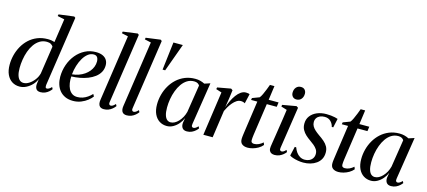

<svg xmlns="http://www.w3.org/2000/svg" viewBox="-61 -1376 4320 1941"><g transform="rotate(15 2099.0 -405.0)"><path d="M435 -79Q433 -61.5 435.8 -51.5Q438.5 -41.5 449.5 -41.5Q459.5 -41.5 472 -48.5Q484.5 -55.5 498 -70.5L508.5 -51Q499.5 -37.5 483.2 -23Q467 -8.5 445 1Q423 10.5 396.5 10.5Q362 10.5 349.5 -11Q337 -32.5 341 -64.5L347.5 -114Q334.5 -81 308 -52.8Q281.5 -24.5 247.5 -7Q213.5 10.5 177 10.5Q132 10.5 97.8 -11.5Q63.5 -33.5 44 -75.5Q24.5 -117.5 24.5 -178Q24.5 -229 37.2 -279.2Q50 -329.5 75 -374Q100 -418.5 137 -453Q174 -487.5 223 -507.2Q272 -527 332.5 -527Q352 -527 370.5 -524Q389 -521 403 -516L439.5 -763L366.5 -778.5L370.5 -796.5L529.5 -817L543.5 -806.5ZM395.5 -464Q391 -477 373.5 -487.8Q356 -498.5 329.5 -498.5Q287.5 -498.5 255 -478.2Q222.5 -458 198.8 -424Q175 -390 160 -347.8Q145 -305.5 137.8 -260Q130.5 -214.5 130.5 -171.5Q130.5 -124 140.2 -93.8Q150 -63.5 167 -49.5Q184 -35.5 206.5 -35.5Q235 -35.5 264.5 -54.2Q294 -73 318 -104.2Q342 -135.5 352 -173.5Z M931 -87Q915.5 -65.5 887 -43Q858.5 -20.5 820 -5Q781.5 10.5 736 10.5Q689 10.5 654 -5.5Q619 -21.5 596 -49.2Q573 -77 561.5 -113.8Q550 -150.5 550 -192.5Q550.5 -259.5 571.8 -319.8Q593 -380 631.5 -426.5Q670 -473 722 -499.8Q774 -526.5 836 -526.5Q879 -526.5 907.5 -513.2Q936 -500 950.2 -476.5Q964.5 -453 964.5 -422Q964.5 -381.5 946.8 -350Q929 -318.5 898.2 -295.2Q867.5 -272 828 -256.5Q788.5 -241 744.8 -233Q701 -225 657.5 -224Q655 -189 660 -155.8Q665 -122.5 678 -96.2Q691 -70 713.5 -54.2Q736 -38.5 768.5 -38.5Q798 -38.5 824.5 -47.5Q851 -56.5 874.5 -72.8Q898 -89 918 -110.5ZM820 -497.5Q788 -497.5 760.8 -476.5Q733.5 -455.5 712.2 -420Q691 -384.5 677 -339.5Q663 -294.5 658.5 -246.5Q696 -250 728.2 -261.8Q760.5 -273.5 786.5 -291.5Q812.5 -309.5 831 -332.2Q849.5 -355 859.5 -381.2Q869.5 -407.5 869.5 -436Q869 -466 857 -481.8Q845 -497.5 820 -497.5Z M1099 -71.5Q1097 -56 1102.8 -49Q1108.5 -42 1118 -42Q1127.5 -42 1139.2 -48.5Q1151 -55 1166 -72L1176.5 -52.5Q1164.5 -36 1147.2 -21.5Q1130 -7 1108 2Q1086 11 1059.5 11Q1042 11 1029 5Q1016 -1 1008.8 -14.8Q1001.5 -28.5 1001.5 -50.5Q1001.5 -55.5 1002.5 -63.5Q1003.5 -71.5 1004.8 -81.8Q1006 -92 1008 -102.5L1105.5 -763.5L1038.5 -778.5L1042.5 -796.5L1194.5 -817L1208 -806.5Z M1339 -71.5Q1337 -56 1342.8 -49Q1348.5 -42 1358 -42Q1367.5 -42 1379.2 -48.5Q1391 -55 1406 -72L1416.5 -52.5Q1404.5 -36 1387.2 -21.5Q1370 -7 1348 2Q1326 11 1299.5 11Q1282 11 1269 5Q1256 -1 1248.8 -14.8Q1241.5 -28.5 1241.5 -50.5Q1241.5 -55.5 1242.5 -63.5Q1243.5 -71.5 1244.8 -81.8Q1246 -92 1248 -102.5L1345.5 -763.5L1278.5 -778.5L1282.5 -796.5L1434.5 -817L1448 -806.5Z M1664.5 -822.5 1558 -529.5H1531L1566 -822.5Z M1965 -80Q1961.5 -58 1967 -49.8Q1972.5 -41.5 1984 -41.5Q1993 -41.5 2005.5 -48.5Q2018 -55.5 2031 -70.5L2041.5 -51.5Q2034 -40 2018.2 -25.5Q2002.5 -11 1979.8 -0.2Q1957 10.5 1928.5 10.5Q1895.5 10.5 1880.5 -9.8Q1865.5 -30 1869 -64L1877.5 -115Q1864.5 -82.5 1840.2 -53.8Q1816 -25 1784.5 -7.2Q1753 10.5 1718.5 10.5Q1674.5 10.5 1640.2 -11.5Q1606 -33.5 1586.8 -75Q1567.5 -116.5 1567.5 -176Q1567.5 -227.5 1580.8 -278Q1594 -328.5 1619.8 -373Q1645.5 -417.5 1683 -451.8Q1720.5 -486 1769 -505.8Q1817.5 -525.5 1876 -525.5Q1904 -525.5 1929 -519Q1954 -512.5 1974.5 -501.5L2034 -521ZM1928.5 -469Q1922 -481 1907.8 -489.2Q1893.5 -497.5 1871.5 -497.5Q1831 -497.5 1799.2 -477.8Q1767.5 -458 1744 -424.5Q1720.5 -391 1704.8 -348.8Q1689 -306.5 1681.2 -260.8Q1673.5 -215 1673.5 -171.5Q1673.5 -123 1682.8 -93Q1692 -63 1708.2 -49.2Q1724.5 -35.5 1745.5 -35.5Q1767 -35.5 1787.8 -46.5Q1808.5 -57.5 1827.2 -77.2Q1846 -97 1860.8 -123.8Q1875.5 -150.5 1883.5 -181.5Z M2099.5 0 2165.5 -460.5 2106.5 -479.5 2110 -498 2250 -523.5 2268 -511 2257 -427 2241 -325.5Q2252.5 -361 2269.5 -396.2Q2286.5 -431.5 2307.5 -460.5Q2328.5 -489.5 2353.5 -506.8Q2378.5 -524 2406 -524Q2421 -524 2430.5 -521.8Q2440 -519.5 2445 -517L2421.5 -415Q2417.5 -419.5 2405 -423.5Q2392.5 -427.5 2379 -427.5Q2356 -427.5 2335 -413.8Q2314 -400 2295.2 -378Q2276.5 -356 2262 -331.5Q2247.5 -307 2238 -286L2197 0Z M2597 -175.5Q2593 -149 2590.5 -130.5Q2588 -112 2586.8 -98.8Q2585.5 -85.5 2585.5 -73.5Q2585.5 -57.5 2594.5 -50.5Q2603.5 -43.5 2617.5 -43.5Q2642.5 -43.5 2666.2 -54.5Q2690 -65.5 2709.5 -83.5L2719 -59Q2700 -36 2673 -20.5Q2646 -5 2617.5 2.8Q2589 10.5 2565 10.5Q2527.5 10.5 2505.5 -6.8Q2483.5 -24 2484.5 -62Q2484.5 -69.5 2485.8 -81.8Q2487 -94 2489.2 -110Q2491.5 -126 2494.2 -145.2Q2497 -164.5 2500 -186L2540 -465H2474.5L2478 -485.5L2552 -513.5Q2563 -526 2575.8 -553Q2588.5 -580 2600.2 -610Q2612 -640 2619.5 -661H2666.5L2646 -512.5H2749.5L2743 -465H2639Z M2846.5 11Q2828 11 2813.5 4Q2799 -3 2791.8 -18.8Q2784.5 -34.5 2788 -60.5Q2789.5 -71.5 2794.2 -101.8Q2799 -132 2805.8 -175Q2812.5 -218 2820 -267.5Q2827.5 -317 2835.2 -367.2Q2843 -417.5 2848.5 -461L2787.5 -480L2790.5 -498L2935 -523.5L2953.5 -511L2887.5 -75Q2884.5 -56 2891 -49Q2897.5 -42 2905.5 -42Q2916 -42 2926.2 -47.8Q2936.5 -53.5 2951.5 -70L2962 -50Q2952 -36 2935.5 -22Q2919 -8 2896.5 1.5Q2874 11 2846.5 11ZM2915 -588Q2889.5 -588 2875 -604.5Q2860.5 -621 2860.5 -644.5Q2860.5 -679.5 2879.2 -701Q2898 -722.5 2928 -722.5Q2956 -722.5 2970 -705.8Q2984 -689 2984 -666Q2984 -631.5 2965.2 -609.8Q2946.5 -588 2915 -588Z M3348.5 -412.5H3333Q3326 -445 3302 -468.8Q3278 -492.5 3238 -492.5Q3211 -492.5 3190 -483.2Q3169 -474 3157 -456.5Q3145 -439 3144.5 -414.5Q3144.5 -390.5 3155.5 -370.8Q3166.5 -351 3185.8 -333.8Q3205 -316.5 3229 -299.5Q3262.5 -277 3287.8 -255Q3313 -233 3327.2 -207Q3341.5 -181 3341.5 -146.5Q3341.5 -107.5 3326 -78.2Q3310.5 -49 3283 -29.2Q3255.5 -9.5 3220.5 0.5Q3185.5 10.5 3146.5 10.5Q3118 10.5 3088.5 5.2Q3059 0 3035.8 -8.2Q3012.5 -16.5 3002 -24.5L3024 -120.5H3039Q3048.5 -93.5 3064.2 -71Q3080 -48.5 3102.8 -35Q3125.5 -21.5 3154.5 -21.5Q3180.5 -21.5 3201.8 -31.8Q3223 -42 3235.5 -61.2Q3248 -80.5 3248 -106.5Q3248 -132.5 3235 -152.8Q3222 -173 3200.8 -190.5Q3179.5 -208 3155 -225Q3131.5 -241 3109 -261.5Q3086.5 -282 3071.5 -309.2Q3056.5 -336.5 3056.5 -373Q3056.5 -420 3082 -453.8Q3107.5 -487.5 3150.8 -505.8Q3194 -524 3248 -524Q3272.5 -524 3296 -521.5Q3319.5 -519 3338.5 -514.8Q3357.5 -510.5 3369 -506Z M3546.5 -175.5Q3542.5 -149 3540 -130.5Q3537.5 -112 3536.2 -98.8Q3535 -85.5 3535 -73.5Q3535 -57.5 3544 -50.5Q3553 -43.5 3567 -43.5Q3592 -43.5 3615.8 -54.5Q3639.5 -65.5 3659 -83.5L3668.5 -59Q3649.5 -36 3622.5 -20.5Q3595.5 -5 3567 2.8Q3538.5 10.5 3514.5 10.5Q3477 10.5 3455 -6.8Q3433 -24 3434 -62Q3434 -69.5 3435.2 -81.8Q3436.5 -94 3438.8 -110Q3441 -126 3443.8 -145.2Q3446.5 -164.5 3449.5 -186L3489.5 -465H3424L3427.5 -485.5L3501.5 -513.5Q3512.5 -526 3525.2 -553Q3538 -580 3549.8 -610Q3561.5 -640 3569 -661H3616L3595.5 -512.5H3699L3692.5 -465H3588.5Z M4102 -80Q4098.5 -58 4104 -49.8Q4109.5 -41.5 4121 -41.5Q4130 -41.5 4142.5 -48.5Q4155 -55.5 4168 -70.5L4178.5 -51.5Q4171 -40 4155.2 -25.5Q4139.5 -11 4116.8 -0.2Q4094 10.5 4065.5 10.5Q4032.5 10.5 4017.5 -9.8Q4002.5 -30 4006 -64L4014.5 -115Q4001.5 -82.5 3977.2 -53.8Q3953 -25 3921.5 -7.2Q3890 10.5 3855.5 10.5Q3811.5 10.5 3777.2 -11.5Q3743 -33.5 3723.8 -75Q3704.5 -116.5 3704.5 -176Q3704.5 -227.5 3717.8 -278Q3731 -328.5 3756.8 -373Q3782.5 -417.5 3820 -451.8Q3857.5 -486 3906 -505.8Q3954.5 -525.5 4013 -525.5Q4041 -525.5 4066 -519Q4091 -512.5 4111.5 -501.5L4171 -521ZM4065.5 -469Q4059 -481 4044.8 -489.2Q4030.5 -497.5 4008.5 -497.5Q3968 -497.5 3936.2 -477.8Q3904.5 -458 3881 -424.5Q3857.5 -391 3841.8 -348.8Q3826 -306.5 3818.2 -260.8Q3810.5 -215 3810.5 -171.5Q3810.5 -123 3819.8 -93Q3829 -63 3845.2 -49.2Q3861.5 -35.5 3882.5 -35.5Q3904 -35.5 3924.8 -46.5Q3945.5 -57.5 3964.2 -77.2Q3983 -97 3997.8 -123.8Q4012.5 -150.5 4020.5 -181.5Z"/></g></svg>

Font: Merriweather 120pt
Style: Italic
Weight: 400
Italic angle: -7.8°
Version: Version 2.101